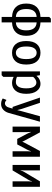

<svg xmlns="http://www.w3.org/2000/svg" viewBox="1260 -2000 950 3510"><g transform="rotate(90 1735.0 -245.0)"><path d="M290 200V10Q172 6 108.5 -60Q45 -126 45 -250Q45 -374 108.5 -440Q172 -506 290 -510V-670L320 -700H390V-510Q508 -506 571.5 -440Q635 -374 635 -250Q635 -126 571.5 -60Q508 6 390 10V200ZM290 -60V-440Q145 -432 145 -250Q145 -68 290 -60ZM390 -60Q535 -68 535 -250Q535 -432 390 -440Z M945 10Q844 10 787 -56Q730 -122 730 -250Q730 -378 787 -444Q844 -510 945 -510Q1045 -510 1102.5 -444Q1160 -378 1160 -250Q1160 -122 1102.5 -56Q1045 10 945 10ZM861.5 -105.5Q893 -60 945 -60Q997 -60 1028.5 -105.5Q1060 -151 1060 -250Q1060 -349 1028.5 -394.5Q997 -440 945 -440Q893 -440 861.5 -394.5Q830 -349 830 -250Q830 -151 861.5 -105.5Z M1285 200V-500H1355L1365 -440H1370Q1381 -456 1405 -475Q1454 -510 1515 -510Q1591 -510 1643 -442.5Q1695 -375 1695 -250Q1695 -123 1640 -56.5Q1585 10 1495 10Q1455 10 1417 -5Q1398 -11 1385 -20V170L1355 200ZM1480 -60Q1532 -60 1563.5 -105.5Q1595 -151 1595 -250Q1595 -345 1565.5 -390Q1536 -435 1490 -435Q1453 -435 1415 -405Q1398 -392 1385 -375V-80Q1395 -75 1412 -70Q1446 -60 1480 -60Z M1880 210Q1839 210 1807 195Q1791 189 1780 180L1805 115H1815Q1825 125 1831 128Q1850 140 1870 140Q1896 140 1916.5 120.5Q1937 101 1945 70L1965 0H1935L1764 -500H1860L1970 -170Q1975 -155 1984 -119Q1987 -110 1991 -90H1995Q1997 -106 2001 -119L2014 -170L2105 -500H2205L2045 70Q2027 133 1984 171.5Q1941 210 1880 210Z M2295 0V-500H2400L2550 -220Q2561 -201 2563 -194Q2567 -183 2568 -180H2572Q2573 -183 2577 -194Q2579 -201 2590 -220L2740 -500H2845V0H2745V-265Q2745 -281 2747 -311L2749 -335H2745L2736 -312Q2734 -307 2727 -290.5Q2720 -274 2715 -265L2620 -85H2520L2425 -265Q2412 -288 2404 -312L2395 -335H2391L2393 -311Q2395 -281 2395 -265V0Z M2995 0V-500H3095V-215Q3095 -199 3093 -169L3091 -145H3095L3103 -169Q3110 -190 3125 -215L3295 -500H3395V0H3295V-285Q3295 -301 3297 -331L3299 -355H3295L3287 -331Q3280 -310 3265 -285L3095 0Z"/></g></svg>

Font: Scada
Style: Regular
Weight: 400
Designer: Jovanny Lemonad
Foundry: Jovanny Lemonad
Version: Version 4.100;PS 004.100;hotconv 1.0.88;makeotf.lib2.5.64775